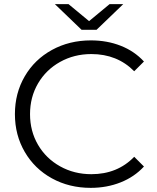

<svg xmlns="http://www.w3.org/2000/svg" viewBox="-20 -901 759 927"><path d="M419 -706Q497 -706 563 -680Q629 -654 675 -604L628 -557Q546 -640 421 -640Q338 -640 270 -602Q202 -564 163.5 -498Q125 -432 125 -350Q125 -268 163.5 -202Q202 -136 270 -98Q338 -60 421 -60Q547 -60 628 -144L675 -97Q629 -47 562.5 -20.5Q496 6 418 6Q314 6 230.5 -40Q147 -86 99.5 -167.5Q52 -249 52 -350Q52 -451 99.5 -532.5Q147 -614 231 -660Q315 -706 419 -706ZM575 -881 446 -757H374L245 -881H311L410 -799L509 -881Z"/></svg>

Font: APTA Sans Regular
Style: Regular
Weight: 400
Version: Version 7.200